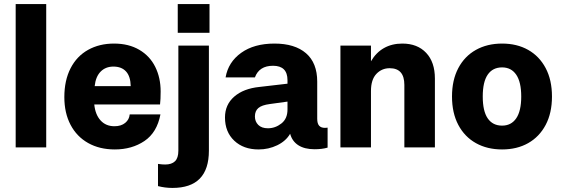

<svg xmlns="http://www.w3.org/2000/svg" viewBox="-20 -724 2762 943"><path d="M57 -704H207V0H57Z M617 -162H768Q751 -73 689.5 -31.5Q628 10 544 10Q469 10 413 -21.5Q357 -53 326.5 -111Q296 -169 296 -247Q296 -329 326.5 -388.5Q357 -448 412.5 -479Q468 -510 540 -510Q612 -510 664 -479.5Q716 -449 742.5 -395.5Q769 -342 769 -275Q769 -235 766 -211H443Q448 -161 474 -132.5Q500 -104 542 -104Q575 -104 595 -120.5Q615 -137 617 -162ZM445 -301H622Q621 -349 599 -373Q577 -397 537 -397Q499 -397 474.5 -372.5Q450 -348 445 -301Z M853 -563V-704H1009V-563ZM1006 16Q1006 199 827 199Q790 199 756 190V81Q776 84 791 84Q823 84 839.5 68Q856 52 856 16V-500H1006Z M1589 -97V1Q1562 9 1525 9Q1476 9 1445.5 -10.5Q1415 -30 1405 -67Q1384 -31 1341.5 -10.5Q1299 10 1250 10Q1176 10 1130.5 -33Q1085 -76 1085 -147Q1085 -210 1130.5 -249.5Q1176 -289 1254 -297L1392 -313V-330Q1392 -401 1321 -401Q1253 -401 1232 -344H1088Q1101 -419 1164.5 -464.5Q1228 -510 1328 -510Q1428 -510 1483 -462.5Q1538 -415 1538 -323V-141Q1538 -117 1547.5 -106.5Q1557 -96 1576 -96Q1583 -96 1589 -97ZM1392 -186V-225L1305 -213Q1266 -208 1249 -193.5Q1232 -179 1232 -152Q1232 -127 1248.5 -110.5Q1265 -94 1296 -94Q1332 -94 1362 -117.5Q1392 -141 1392 -186Z M2116 -338V0H1966V-307Q1966 -389 1894 -389Q1855 -389 1828.5 -361Q1802 -333 1802 -277V0H1652V-500H1802V-423Q1827 -466 1866 -488Q1905 -510 1956 -510Q2030 -510 2073 -464.5Q2116 -419 2116 -338Z M2691 -250Q2691 -169 2660 -110.5Q2629 -52 2574 -21Q2519 10 2446 10Q2373 10 2317.5 -21Q2262 -52 2231 -110.5Q2200 -169 2200 -250Q2200 -331 2231 -389.5Q2262 -448 2317.5 -479Q2373 -510 2446 -510Q2519 -510 2574 -479Q2629 -448 2660 -389.5Q2691 -331 2691 -250ZM2351 -250Q2351 -178 2375.5 -142.5Q2400 -107 2446 -107Q2491 -107 2515.5 -143Q2540 -179 2540 -250Q2540 -321 2515.5 -357Q2491 -393 2446 -393Q2400 -393 2375.5 -357.5Q2351 -322 2351 -250Z"/></svg>

Font: CBA Beacon Sans Extra Bold
Style: Regular
Weight: 800
Designer: Wei Huang
Foundry: Wei Huang
Version: Version 1.002